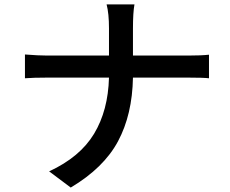

<svg xmlns="http://www.w3.org/2000/svg" viewBox="-20 -802 1040 868"><path d="M581.1 -550.8H829.1Q889.6 -550.8 924.8 -554.7V-448.2Q898.4 -451.2 828.1 -451.2H581.1Q578.1 -284.2 513.7 -163.6Q449.2 -43 299.8 45.9L202.1 -27.3Q341.8 -91.8 405.3 -197.3Q468.8 -302.7 472.7 -451.2H196.3Q130.9 -451.2 92.8 -448.2V-555.7Q154.3 -550.8 194.3 -550.8H472.7V-673.8Q472.7 -741.2 461.9 -782.2H587.9Q581.1 -745.1 581.1 -673.8Z"/></svg>

Font: GenEi Gothic M SemiBold
Style: Regular
Weight: 500
Designer: o_tamon (Modified); [Source Han Sans]
Ryoko NISHIZUKA  (kana & ideographs); Paul D. Hunt (Latin, Greek & Cyrillic); Wenl
Version: Version 1.1a;Original Version 1.004